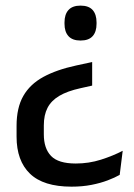

<svg xmlns="http://www.w3.org/2000/svg" viewBox="-20 -520 491 701"><path d="M316.5 -293.5V-207.5L274 -198Q226 -187.5 196.5 -170Q167 -152.5 153.5 -126.2Q140 -100 140 -62V-29.5Q140 22 166.5 49.5Q193 77 256.5 77Q304.5 77 348.5 63Q392.5 49 428 30.5L417 118.5Q399.5 128.5 373.2 138.5Q347 148.5 313.8 155Q280.5 161.5 241 161.5Q138.5 161.5 89.5 114.2Q40.5 67 40.5 -21V-60.5Q40.5 -126.5 65 -169.5Q89.5 -212.5 138 -239Q186.5 -265.5 258.5 -281ZM274 -499.5Q304 -499.5 318.2 -483.5Q332.5 -467.5 332.5 -438V-433Q332.5 -404 318.2 -388Q304 -372 274 -372Q244.5 -372 230 -388Q215.5 -404 215.5 -433V-438Q215.5 -467.5 230 -483.5Q244.5 -499.5 274 -499.5Z"/></svg>

Font: Anek Bangla Medium
Style: Regular
Weight: 500
Designer: Sulekha Rajkumar (Bangla), Yesha Goshar (Latin)
Foundry: Ek Type
Version: Version 1.003